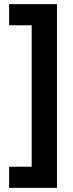

<svg xmlns="http://www.w3.org/2000/svg" viewBox="-20 -744 354 927"><path d="M24 61V163H255V-724H24V-622H133V61Z"/></svg>

Font: Noto Sans Myanmar Condensed
Style: Bold
Weight: 700
Width: 3
Designer: Monotype Design Team
Foundry: Monotype Imaging Inc.
Version: Version 2.107